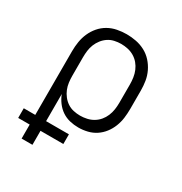

<svg xmlns="http://www.w3.org/2000/svg" viewBox="-173 -666 946 998"><g transform="rotate(30 300.0 -166.5)"><path d="M98 205V121H29V63H98V-320Q98 -348 102.5 -376Q107 -404 118.5 -430Q130 -456 148.5 -477.5Q167 -499 191.5 -513Q216 -527 244.5 -532.5Q273 -538 301 -538Q329 -538 357.5 -532.5Q386 -527 411.5 -513.5Q437 -500 456.5 -478.5Q476 -457 488.5 -431Q501 -405 505.5 -377Q510 -349 510 -320V-210Q510 -183 506.5 -156Q503 -129 493 -103.5Q483 -78 466.5 -56.5Q450 -35 427.5 -20Q405 -5 378 1.5Q351 8 324 8Q298 8 272.5 2Q247 -4 225.5 -18.5Q204 -33 188 -54.5Q172 -76 163 -100V63H300V121H163V205ZM301 -50Q321 -50 341.5 -54.5Q362 -59 379.5 -69.5Q397 -80 410 -95.5Q423 -111 431 -130Q439 -149 442 -169.5Q445 -190 445 -210V-320Q445 -340 442 -360.5Q439 -381 431 -400Q423 -419 410 -434.5Q397 -450 379.5 -460.5Q362 -471 341.5 -475.5Q321 -480 301 -480Q281 -480 261 -475.5Q241 -471 224.5 -460Q208 -449 195.5 -433Q183 -417 175.5 -398.5Q168 -380 165.5 -360Q163 -340 163 -320V-210Q163 -190 165.5 -170Q168 -150 175.5 -131.5Q183 -113 195.5 -97Q208 -81 224.5 -70Q241 -59 261 -54.5Q281 -50 301 -50Z"/></g></svg>

Font: Iosevka Curly Slab LtEx
Style: Regular
Weight: 300
Width: 7
Monospace: yes
Designer: Belleve Invis
Foundry: Belleve Invis
Version: Version 11.1.0; ttfautohint (v1.8.3)